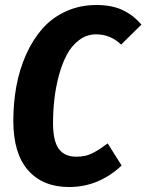

<svg xmlns="http://www.w3.org/2000/svg" viewBox="-20 -730 585 767"><path d="M365.2 -710Q426.8 -710 469.5 -689.9Q512.2 -669.9 544.9 -631.8L463.9 -551.8Q421.4 -592.8 363.8 -592.8Q326.2 -592.8 295.9 -569.8Q265.6 -546.9 246.6 -510.7Q227.5 -474.6 214.8 -426.8Q202.1 -378.9 197 -332Q191.9 -285.2 191.9 -237.8Q191.9 -167 214.8 -135.5Q237.8 -104 285.2 -104Q304.2 -104 320.6 -107.7Q336.9 -111.3 353.8 -120.4Q370.6 -129.4 380.6 -136.2Q390.6 -143.1 410.2 -157.2L465.8 -68.8Q374.5 17.1 255.9 17.1Q150.9 17.1 92 -50Q33.2 -117.2 33.2 -247.1Q33.2 -318.8 45.4 -385.5Q57.6 -452.1 84 -511.5Q110.4 -570.8 148.7 -614.7Q187 -658.7 242.7 -684.3Q298.3 -710 365.2 -710Z"/></svg>

Font: Fira Sans Compressed
Style: Bold Italic
Weight: 700
Width: 3
Italic angle: -8°
Designer: Carrois Corporate & Edenspiekermann AG
Foundry: Carrois Corporate GbR & Edenspiekermann AG
Version: Version 4.203;PS 004.203;hotconv 1.0.88;makeotf.lib2.5.64775